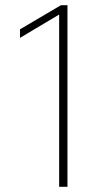

<svg xmlns="http://www.w3.org/2000/svg" viewBox="-20 -720 380 740"><path d="M240 -700V0H208V-664L57 -574V-607L215 -700Z"/></svg>

Font: KoHo ExtraLight
Style: Regular
Weight: 275
Version: Version 1.000; ttfautohint (v1.6)